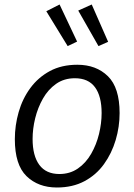

<svg xmlns="http://www.w3.org/2000/svg" viewBox="-20 -825 596 854"><path d="M324 -537Q408 -537 460 -486Q512 -435 512 -322Q512 -261 494.5 -202Q477 -143 442.5 -95Q408 -47 355.5 -19Q303 9 233 9Q150 9 98 -41.5Q46 -92 46 -206Q46 -267 63 -326.5Q80 -386 115 -433.5Q150 -481 202 -509Q254 -537 324 -537ZM313 -477Q265 -477 229.5 -452Q194 -427 171 -386.5Q148 -346 136.5 -299Q125 -252 125 -207Q125 -132 155 -91.5Q185 -51 244 -51Q291 -51 326.5 -75.5Q362 -100 385.5 -141Q409 -182 420.5 -229.5Q432 -277 432 -322Q432 -397 402.5 -437Q373 -477 313 -477ZM281 -620 186 -775 245 -805 323 -640ZM418 -620 328 -778 388 -805 461 -639Z"/></svg>

Font: Bitter
Style: Italic
Weight: 400
Italic angle: -9°
Designer: Sol Matas, and Bitter project Authors
Foundry: Sol Matas
Version: Version 2.001